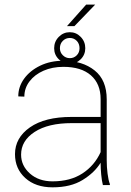

<svg xmlns="http://www.w3.org/2000/svg" viewBox="-20 -801 568 831"><path d="M425.3 0Q420.4 -19 418 -45.7Q415.5 -72.3 415.5 -96.7Q389.2 -53.7 337.6 -22Q286.1 9.8 207.5 9.8Q133.8 9.8 89.4 -30.5Q44.9 -70.8 44.9 -133.8Q44.9 -204.6 109.6 -249.8Q174.3 -294.9 289.1 -294.9H415.5V-372.1Q415.5 -438 373.5 -474.9Q331.5 -511.7 254.4 -511.7Q206.5 -511.7 168.2 -494.9Q129.9 -478 107.7 -448.7Q85.4 -419.4 85.4 -382.8L59.1 -383.8Q59.1 -425.3 84.2 -460.2Q109.4 -495.1 153.6 -516.6Q197.8 -538.1 254.4 -538.1Q336.9 -538.1 389.4 -496.3Q441.9 -454.6 441.9 -371.1V-106.4Q441.9 -78.1 445.6 -49.3Q449.2 -20.5 455.6 -4.4V0ZM207.5 -16.1Q284.2 -16.1 336.7 -50.3Q389.2 -84.5 415.5 -142.6V-268.1H290.5Q188.5 -268.1 129.9 -230Q71.3 -191.9 71.3 -131.8Q71.3 -84 109.4 -50Q147.5 -16.1 207.5 -16.1ZM270 -688 353 -781.2H392.1L302.2 -688ZM214.4 -592.3Q214.4 -621.1 234.4 -641.4Q254.4 -661.6 282.2 -661.6Q309.6 -661.6 329.3 -641.4Q349.1 -621.1 349.1 -592.3Q349.1 -564 329.3 -544.4Q309.6 -524.9 282.2 -524.9Q254.4 -524.9 234.4 -544.4Q214.4 -564 214.4 -592.3ZM239.3 -592.3Q239.3 -574.2 252 -561.8Q264.6 -549.3 282.2 -549.3Q299.8 -549.3 312 -561.5Q324.2 -573.7 324.2 -592.3Q324.2 -611.8 312 -624.3Q299.8 -636.7 282.2 -636.7Q264.6 -636.7 252 -624.3Q239.3 -611.8 239.3 -592.3Z"/></svg>

Font: Vazirmatn FD Thin
Style: Regular
Weight: 100
Designer: Saber Rastikerdar
Foundry: Saber Rastikerdar
Version: Version 33.003